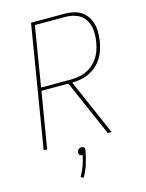

<svg xmlns="http://www.w3.org/2000/svg" viewBox="-138 -818 851 1116"><g transform="rotate(-15 288.0 -260.0)"><path d="M40 0H61L117 -337H279L426 0H449L302 -337H304Q334 -337 364.5 -344Q395 -351 423 -368Q451 -385 471.5 -411Q492 -437 503 -466.5Q514 -496 519 -526Q524 -558 523 -590Q522 -622 510.5 -650Q499 -678 477 -698.5Q455 -719 425 -727Q395 -735 363 -735H161ZM120 -356 179 -716H363Q398 -716 430 -703.5Q462 -691 480 -662.5Q498 -634 501 -599Q504 -564 498 -529Q494 -502 484 -475Q474 -448 455.5 -424.5Q437 -401 412 -385Q387 -369 359 -362.5Q331 -356 304 -356ZM223 215Q244 179 256 140Q268 101 275 62Q276 56 274.5 50.5Q273 45 267.5 42.5Q262 40 256 40Q250 40 244 42.5Q238 45 234.5 50.5Q231 56 230 62Q229 68 230.5 73.5Q232 79 237.5 82Q243 85 249 85Q250 85 252 84Q246 116 235 147Q224 178 207 206Z"/></g></svg>

Font: Iosevka Sparkle Thin Oblique
Style: Regular
Weight: 100
Italic angle: -9°
Designer: Belleve Invis
Foundry: Belleve Invis
Version: Version 4.5.0; ttfautohint (v1.8.3)